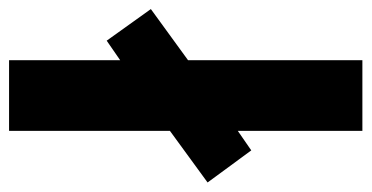

<svg xmlns="http://www.w3.org/2000/svg" viewBox="-236 -586 800 413"><g transform="rotate(90 163.5 -380.0)"><path d="M87 0H239V-346L350 -427L281 -521L239 -492V-760H87V-385L-23 -305L45 -210L87 -239Z"/></g></svg>

Font: Noto Sans Thai Looped Condensed ExtraBold
Style: Regular
Weight: 800
Width: 3
Designer: Sasikarn Vongin, Ben Mitchell
Foundry: The Fontpad Ltd
Version: Version 1.001